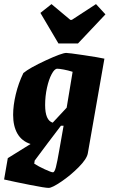

<svg xmlns="http://www.w3.org/2000/svg" viewBox="-45 -731 549 936"><path d="M464 -445 383 17Q378 44 339 83.5Q300 123 254.5 154Q209 185 192 185Q175 185 101.5 170.5Q28 156 -25 144L-7 40L104 -29Q61 -43 40 -79.5Q19 -116 19 -171Q19 -217 32 -271.5Q45 -326 69 -375Q99 -400 178 -436.5Q257 -473 278 -473Q290 -473 364 -462Q438 -451 464 -445ZM175 -219Q175 -144 212 -133L280 -206L309 -381Q287 -388 265.5 -392Q244 -396 234 -396Q221 -396 207 -370Q193 -344 184 -303Q175 -262 175 -219ZM244 1 265 -118H252L186 -31L124 52L122 67Q142 80 173.5 94.5Q205 109 213 109Q221 109 227.5 84Q234 59 244 1ZM152 -668 206 -711 298 -634H305L423 -711L469 -661L335 -519H240Z"/></svg>

Font: Grenze ExtraBold
Style: Italic
Weight: 800
Italic angle: -10°
Designer: Renata Polastri
Foundry: Omnibus-Type
Version: Version 1.002; ttfautohint (v1.8)